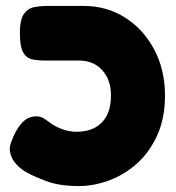

<svg xmlns="http://www.w3.org/2000/svg" viewBox="-20 -606 594 647"><path d="M246 21Q182 21 139.5 5.5Q97 -10 70 -25Q45 -39 30 -58.5Q15 -78 13 -100Q12 -111 18 -128Q24 -145 34 -164Q49 -190 65 -202Q81 -214 103 -214Q117 -214 130 -205.5Q143 -197 153 -189Q173 -176 194.5 -169Q216 -162 238 -162Q275 -162 301 -176.5Q327 -191 340.5 -218Q354 -245 354 -284Q354 -337 324.5 -369.5Q295 -402 246 -402H131Q108 -402 88.5 -406Q69 -410 58 -429.5Q47 -449 47 -494Q47 -540 60.5 -559Q74 -578 95.5 -582Q117 -586 140 -586H262Q340 -586 402 -546.5Q464 -507 500 -438.5Q536 -370 536 -284Q536 -208 510 -150.5Q484 -93 441.5 -55Q399 -17 347.5 2Q296 21 246 21Z"/></svg>

Font: Fredoka
Style: Bold
Weight: 700
Designer: Ben Nathan
Foundry: Milena B. Brandão, Ben Nathan
Version: Version 2.001